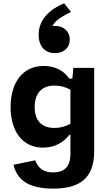

<svg xmlns="http://www.w3.org/2000/svg" viewBox="-20 -944 660 1160"><path d="M44 -297.5C44 -153 114.5 -52 240 -52C315.5 -52 367.5 -88 398.5 -129H405.5V-15C405.5 69 363 97.5 300.5 97.5C239.5 97.5 211 70 192.5 24.5L61.5 51.5C81.5 133.5 139.5 195.5 300.5 195.5C467.5 195.5 549 128.5 549 -31V-534H423.5L417 -469H398C372.5 -510 320 -545.5 244 -545.5C115.5 -545.5 44 -443 44 -297.5ZM312.5 -787.5C307 -787.5 301.5 -787 296.5 -786.5C316 -824.5 361.5 -848 409 -872L367.5 -924C289.5 -891.5 213.5 -832.5 213.5 -734.5C213.5 -658.5 256.5 -623 312 -623C364 -623 401.5 -654 401.5 -705C401.5 -756 363 -787.5 312.5 -787.5ZM189.5 -297.5C189.5 -381.5 233 -427 310 -427C341 -427 374 -419.5 405.5 -402V-196C375.5 -179 342.5 -171 309.5 -171C232.5 -171 189.5 -214.5 189.5 -297.5Z"/></svg>

Font: Monaspace Neon
Style: Bold
Weight: 700
Designer: Riley Cran & the Lettermatic Team
Foundry: Lettermatic
Version: Version 1.200 (Monaspace Neon)